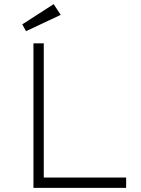

<svg xmlns="http://www.w3.org/2000/svg" viewBox="-20 -910 685 930"><path d="M142 0V-700H192V-50H591V0ZM106 -759 88 -792 240 -890 274 -838Z"/></svg>

Font: Lexend Exa ExtraLight
Style: Regular
Weight: 250
Designer: Bonnie Shaver-Troup, Thomas Jockin
Foundry: Lexend
Version: Version 1.007